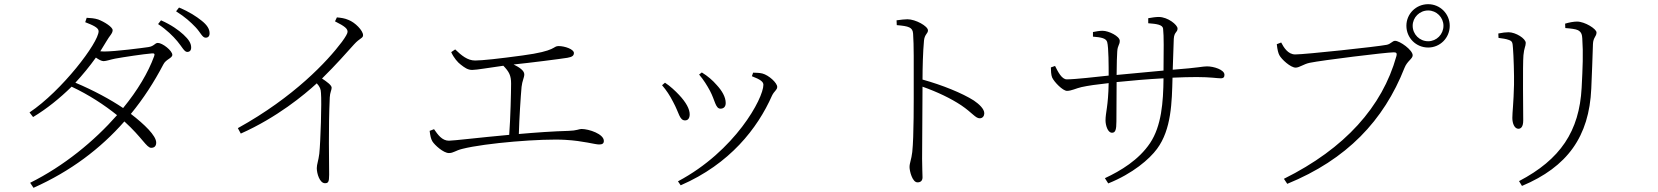

<svg xmlns="http://www.w3.org/2000/svg" viewBox="-20 -837 7920 917"><path d="M827 -640C849 -614 860 -589 874 -589C886 -589 893 -596 893 -610C893 -630 882 -648 856 -672C833 -693 799 -718 749 -740L735 -722C777 -694 806 -665 827 -640ZM914 -707C938 -682 946 -657 962 -657C974 -657 981 -664 981 -678C981 -698 970 -717 942 -739C918 -758 884 -781 835 -801L821 -783C865 -755 890 -732 914 -707ZM124 36 140 60C317 -19 460 -127 574 -257C659 -180 680 -131 702 -131C718 -131 726 -140 726 -156C726 -189 670 -243 605 -293C665 -366 716 -445 760 -529C772 -554 803 -559 803 -575C803 -595 756 -632 734 -632C719 -632 717 -616 688 -612C661 -608 531 -591 477 -591L459 -592L489 -641C503 -666 518 -677 518 -693C518 -708 478 -733 449 -744C431 -750 411 -751 394 -752L387 -731C423 -717 451 -705 451 -688C451 -633 275 -403 121 -300L138 -278C203 -317 265 -367 322 -423C405 -384 478 -336 539 -287C430 -163 285 -44 124 36ZM340 -442C375 -480 408 -520 438 -562C452 -552 465 -545 475 -545C487 -545 509 -553 530 -557C568 -564 667 -579 706 -582C716 -583 721 -580 716 -568C688 -491 637 -405 568 -321C509 -361 426 -406 340 -442Z M1580 -735C1628 -711 1640 -700 1640 -685C1640 -678 1632 -663 1613 -637C1544 -545 1385 -374 1116 -225L1130 -199C1303 -276 1433 -384 1493 -439C1509 -421 1512 -411 1513 -393C1517 -349 1511 -160 1505 -103C1501 -70 1493 -52 1493 -34C1493 -8 1507 38 1532 38C1547 38 1552 33 1552 -2C1552 -65 1548 -222 1555 -372C1556 -395 1564 -407 1564 -418C1564 -430 1542 -446 1518 -462C1586 -529 1634 -584 1671 -625C1699 -656 1714 -654 1714 -669C1714 -691 1676 -730 1644 -742C1626 -750 1609 -752 1589 -754Z M2032 -212C2035 -188 2038 -174 2045 -162C2056 -144 2098 -106 2124 -106C2146 -106 2155 -118 2188 -126C2298 -154 2570 -176 2681 -169C2767 -164 2821 -147 2841 -147C2856 -147 2864 -151 2864 -164C2864 -197 2793 -221 2757 -221C2746 -221 2734 -213 2696 -212C2622 -210 2538 -204 2458 -197C2460 -271 2467 -378 2471 -422C2474 -451 2484 -466 2484 -482C2484 -500 2460 -516 2433 -529C2511 -537 2653 -555 2690 -561C2714 -565 2721 -572 2721 -584C2721 -602 2677 -617 2648 -617C2619 -617 2641 -594 2475 -572C2365 -557 2283 -548 2249 -548C2213 -548 2184 -572 2154 -601L2135 -588C2147 -561 2167 -538 2181 -528C2199 -514 2214 -503 2235 -503C2257 -503 2317 -514 2384 -523C2412 -494 2421 -476 2421 -438C2421 -398 2418 -271 2412 -193C2269 -180 2146 -165 2124 -165C2091 -165 2071 -194 2053 -220Z M3319 -481C3341 -455 3357 -429 3371 -403C3395 -358 3397 -318 3421 -318C3436 -318 3446 -327 3446 -345C3446 -374 3428 -404 3403 -431C3383 -454 3361 -473 3332 -491ZM3231 48C3466 -54 3598 -224 3667 -380C3678 -403 3692 -407 3692 -422C3692 -441 3652 -478 3621 -486C3605 -490 3590 -489 3577 -490L3571 -473C3613 -457 3626 -446 3626 -432C3626 -367 3491 -116 3218 29ZM3142 -430C3162 -407 3180 -380 3195 -350C3224 -297 3225 -262 3252 -262C3267 -262 3274 -274 3274 -291C3274 -316 3257 -348 3223 -384C3206 -402 3181 -426 3156 -442Z M4262 -740 4263 -717C4320 -712 4339 -707 4341 -676C4345 -624 4344 -522 4344 -443C4344 -360 4345 -185 4337 -111C4333 -75 4324 -59 4324 -39C4324 -21 4337 34 4362 34C4377 34 4386 26 4386 10C4386 -8 4384 -36 4384 -78L4386 -423C4459 -397 4521 -367 4571 -334C4624 -298 4639 -272 4659 -272C4674 -272 4681 -284 4681 -296C4681 -317 4656 -340 4631 -357C4576 -392 4480 -431 4386 -457C4386 -510 4388 -591 4393 -643C4396 -674 4412 -676 4412 -692C4412 -712 4353 -745 4314 -745C4300 -745 4286 -743 4262 -740Z M4999 -515C4999 -503 5000 -478 5005 -467C5015 -445 5056 -403 5076 -403C5097 -403 5119 -415 5145 -421C5177 -428 5219 -434 5275 -440C5273 -328 5260 -300 5260 -262C5260 -240 5270 -203 5291 -203C5307 -203 5312 -217 5312 -257L5313 -445C5381 -452 5462 -459 5537 -463C5536 -348 5527 -235 5473 -154C5419 -73 5332 -21 5257 14L5273 39C5390 -8 5470 -77 5506 -126C5575 -219 5577 -349 5580 -466C5623 -468 5663 -469 5696 -469C5761 -469 5792 -463 5810 -463C5825 -463 5828 -470 5828 -480C5828 -504 5777 -520 5745 -520C5722 -520 5712 -514 5581 -504L5586 -651C5588 -686 5604 -681 5604 -701C5604 -718 5558 -756 5514 -756C5499 -756 5481 -753 5464 -750V-726C5504 -723 5533 -719 5535 -700C5539 -664 5538 -599 5537 -500L5313 -479C5313 -532 5315 -574 5316 -591C5318 -622 5328 -622 5328 -642C5328 -664 5275 -690 5246 -690C5232 -690 5214 -687 5200 -684V-662C5240 -659 5263 -654 5268 -636C5275 -611 5275 -519 5275 -476C5217 -470 5116 -458 5075 -458C5051 -458 5033 -494 5019 -522Z M6697 -714C6697 -656 6743 -610 6801 -610C6858 -610 6904 -656 6904 -714C6904 -771 6858 -817 6801 -817C6743 -817 6697 -771 6697 -714ZM6727 -714C6727 -754 6760 -787 6801 -787C6841 -787 6874 -754 6874 -714C6874 -673 6841 -640 6801 -640C6760 -640 6727 -673 6727 -714ZM6166 -577C6131 -577 6111 -611 6099 -634L6078 -626C6081 -598 6085 -584 6090 -574C6100 -554 6144 -514 6168 -514C6186 -514 6206 -531 6235 -537C6292 -549 6601 -587 6635 -587C6647 -587 6654 -586 6649 -568C6582 -328 6404 -128 6112 17L6128 41C6412 -75 6589 -261 6688 -513C6701 -546 6727 -556 6727 -573C6727 -598 6666 -642 6643 -642C6630 -642 6623 -627 6603 -623C6558 -614 6213 -577 6166 -577Z M7249 51C7466 -40 7570 -185 7580 -414C7583 -476 7586 -566 7588 -626C7589 -659 7605 -662 7605 -682C7605 -699 7549 -734 7512 -734C7497 -734 7474 -730 7455 -724L7456 -703C7483 -701 7506 -698 7516 -693C7534 -684 7536 -669 7537 -654C7542 -581 7539 -515 7534 -418C7523 -210 7432 -75 7235 28ZM7137 -656C7157 -653 7171 -652 7187 -646C7204 -640 7204 -632 7206 -607C7209 -572 7212 -477 7211 -432C7209 -345 7203 -301 7203 -274C7203 -246 7214 -222 7232 -222C7243 -222 7255 -230 7255 -262C7255 -292 7252 -530 7256 -573C7259 -608 7267 -616 7267 -632C7267 -653 7219 -683 7185 -683C7173 -683 7154 -681 7136 -677Z"/></svg>

Font: Noto Serif CJK HK ExtraLight
Style: Regular
Weight: 200
Designer: Ryoko NISHIZUKA 西塚涼子 (kana & ideographs); Frank Grießhammer (Latin, Greek & Cyrillic); Wenlong ZHANG 张文龙 (bopomofo); San
Foundry: Adobe
Version: Version 2.001;hotconv 1.1.0;makeotfexe 2.6.0